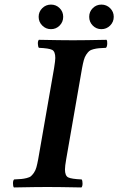

<svg xmlns="http://www.w3.org/2000/svg" viewBox="-20 -822 520 844"><path d="M271 -122.1Q265.6 -91.3 265.6 -77.1Q265.6 -49.3 279.8 -42.2Q293.9 -35.2 338.9 -33.2Q342.8 -28.3 342.8 -15.4Q342.8 -2.4 337.9 2Q238.3 0 188 0Q138.7 0 41 2Q37.1 -2.9 37.1 -15.9Q37.1 -28.8 42 -33.2Q63 -34.2 73.7 -35.2Q84.5 -36.1 97.4 -39.3Q110.4 -42.5 116.2 -47.6Q122.1 -52.7 129.2 -62.7Q136.2 -72.8 140.1 -86.9Q144 -101.1 147.9 -122.1L217.8 -522.9Q223.1 -556.2 223.1 -566.9Q223.1 -595.7 209.2 -602.8Q195.3 -609.9 150.9 -611.8Q147 -616.7 146.5 -629.4Q146 -642.1 150.9 -647Q250.5 -645 300.8 -645Q350.6 -645 448.2 -647Q452.1 -642.6 451.4 -629.4Q450.7 -616.2 445.8 -611.8Q424.8 -610.8 414.1 -609.9Q403.3 -608.9 390.6 -605.7Q377.9 -602.5 372.1 -597.4Q366.2 -592.3 359.4 -582.3Q352.5 -572.3 348.6 -558.1Q344.7 -543.9 340.8 -522.9ZM165.8 -709.7Q149.9 -725.6 149.9 -748Q149.9 -770.5 165.8 -786.1Q181.6 -801.8 204.1 -801.8Q226.6 -801.8 242.2 -786.1Q257.8 -770.5 257.8 -748Q257.8 -725.6 242.2 -709.7Q226.6 -693.8 204.1 -693.8Q181.6 -693.8 165.8 -709.7ZM387.7 -709.7Q372.1 -725.6 372.1 -748Q372.1 -770.5 387.7 -786.1Q403.3 -801.8 425.8 -801.8Q448.2 -801.8 464.1 -786.1Q480 -770.5 480 -748Q480 -725.6 464.1 -709.7Q448.2 -693.8 425.8 -693.8Q403.3 -693.8 387.7 -709.7Z"/></svg>

Font: Linux Libertine G
Style: Semibold Italic
Weight: 600
Italic angle: -11.5°
Designer: Philipp H. Poll
Foundry: Philipp H. Poll
Version: Version 5.1.1